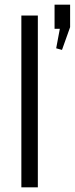

<svg xmlns="http://www.w3.org/2000/svg" viewBox="-20 -807 322 827"><path d="M143 -740V0H72V-740ZM282 -787V-690L247 -592L222 -599L252 -759L274 -683H215V-787Z"/></svg>

Font: Pathway Extreme Condensed Light
Style: Regular
Weight: 300
Width: 3
Version: Version 1.001;gftools[0.9.26]